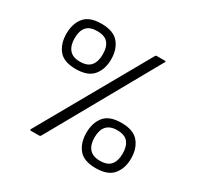

<svg xmlns="http://www.w3.org/2000/svg" viewBox="-152 -886 1092 1063"><g transform="rotate(30 394.5 -354.5)"><path d="M165 0Q161 0 160 -2.5Q159 -5 161 -8L553 -701Q555 -705 557 -706Q559 -707 562 -707H615Q619 -707 620 -705Q621 -703 615 -694L230 -8Q228 -4 225.5 -2Q223 0 218 0ZM209 -420Q132 -420 99.5 -460.5Q67 -501 67 -565Q67 -628 99.5 -668.5Q132 -709 209 -709Q286 -709 319.5 -668.5Q353 -628 353 -565Q353 -501 319.5 -460.5Q286 -420 209 -420ZM209 -467Q257 -467 278 -493Q299 -519 299 -565Q299 -612 278 -637Q257 -662 209 -662Q162 -662 140.5 -637.5Q119 -613 119 -565Q119 -519 140.5 -493Q162 -467 209 -467ZM579 0Q502 0 469.5 -40.5Q437 -81 437 -144Q437 -208 469.5 -248.5Q502 -289 579 -289Q656 -289 689.5 -248.5Q723 -208 723 -144Q723 -81 689.5 -40.5Q656 0 579 0ZM579 -47Q627 -47 648 -72.5Q669 -98 669 -144Q669 -191 648 -216.5Q627 -242 579 -242Q533 -242 511 -217Q489 -192 489 -144Q489 -98 511 -72.5Q533 -47 579 -47Z"/></g></svg>

Font: Glory Thin
Style: Regular
Weight: 400
Version: Version 1.011